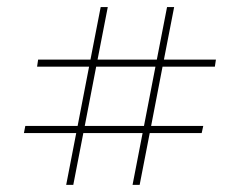

<svg xmlns="http://www.w3.org/2000/svg" viewBox="-20 -622 677 541"><path d="M405.8 -267.1H552.7L548.3 -247.1H401.9L373.5 -101.1H353.5L381.8 -247.1H214.8L186.5 -101.1H166.5L194.8 -247.1H47.4L51.3 -267.1H198.7L231 -434.1H84.5L87.4 -454.1H234.9L263.7 -602.1H283.7L254.9 -454.1H421.9L450.7 -602.1H470.7L441.9 -454.1H588.4L585.4 -434.1H438ZM251 -434.1 218.8 -267.1H385.7L418 -434.1Z"/></svg>

Font: TypoPRO Playfair Display
Style: Regular
Weight: 400
Designer: Claus Eggers Sørensen
Foundry: Claus Eggers Sørensen
Version: Version 1.004;PS 001.004;hotconv 1.0.70;makeotf.lib2.5.58329